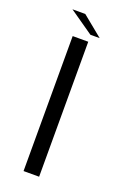

<svg xmlns="http://www.w3.org/2000/svg" viewBox="-136 -740 525 788"><g transform="rotate(20 126.0 -346.0)"><path d="M76 0H144V-589.5H76ZM142.5 -619.5H183L93.5 -692.5H37.5Z"/></g></svg>

Font: Anybody Expanded Light
Style: Regular
Weight: 300
Width: 7
Version: Version 1.113;gftools[0.9.25]